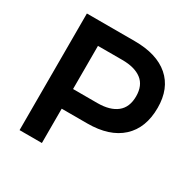

<svg xmlns="http://www.w3.org/2000/svg" viewBox="-157 -849 989 998"><g transform="rotate(30 337.5 -350.0)"><path d="M373 -700Q506 -700 578 -637.5Q650 -575 650 -459Q650 -338 578 -272Q506 -206 373 -206H220V0H86V-700ZM366 -324Q441 -324 482 -356.5Q523 -389 523 -455Q523 -520 482 -551.5Q441 -583 366 -583H220V-324Z"/></g></svg>

Font: QuotatisMedium
Style: Regular
Weight: 500
Designer: Julieta Ulanovsky
Foundry: Quotatis-Medium
Version: Version 4.000;PS 004.000;hotconv 1.0.88;makeotf.lib2.5.64775